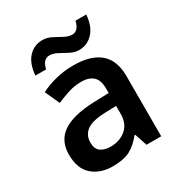

<svg xmlns="http://www.w3.org/2000/svg" viewBox="-178 -872 943 1006"><g transform="rotate(-30 294.0 -369.5)"><path d="M297 -552Q402 -552 456.5 -506Q511 -460 511 -364V0H422L397 -75H393Q358 -31 319 -10.5Q280 10 213 10Q140 10 92 -31Q44 -72 44 -158Q44 -242 105.5 -284Q167 -326 292 -331L386 -334V-361Q386 -412 361 -434.5Q336 -457 291 -457Q250 -457 212.5 -445Q175 -433 138 -417L98 -505Q138 -526 189.5 -539Q241 -552 297 -552ZM320 -254Q237 -251 205 -225.5Q173 -200 173 -157Q173 -118 195.5 -101.5Q218 -85 255 -85Q310 -85 348 -116.5Q386 -148 386 -210V-256ZM99 -605Q105 -676 139 -712Q173 -748 223 -748Q251 -748 277 -734.5Q303 -721 327.5 -707.5Q352 -694 374 -694Q412 -694 425 -749H490Q484 -679 449.5 -642.5Q415 -606 366 -606Q339 -606 313 -619.5Q287 -633 262.5 -646.5Q238 -660 215 -660Q176 -660 164 -605Z"/></g></svg>

Font: Noto Sans Malayalam SemiBold
Style: Regular
Weight: 600
Designer: Jelle Bosma - Monotype Design Team
Foundry: Monotype Imaging Inc.
Version: Version 2.104; ttfautohint (v1.8.4.7-5d5b)